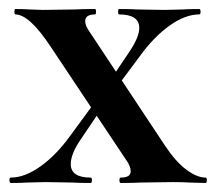

<svg xmlns="http://www.w3.org/2000/svg" viewBox="-20 -406 480 426"><path d="M248 -12Q270 -12 270 -26Q270 -37 260 -51L92 -303Q45 -374 14 -374Q12 -374 12 -380Q12 -386 14 -386Q35 -386 45 -385L76 -384L146 -385Q162 -386 191 -386Q193 -386 193 -380Q193 -374 191 -374Q169 -374 169 -359Q169 -349 179 -335L346 -83Q370 -47 393.5 -29.5Q417 -12 436 -12Q439 -12 439 -6Q439 0 436 0L400 -1Q387 -2 363 -2L292 -1Q276 0 248 0Q245 0 245 -6Q245 -12 248 -12ZM4 -12Q35 -12 70 -37Q105 -62 136 -105L202 -195L216 -181L160 -98Q137 -65 137 -42Q137 -12 181 -12Q184 -12 184 -6Q184 0 181 0Q154 0 141 -1L81 -2L40 -1Q29 0 4 0Q1 0 1 -6Q1 -12 4 -12ZM209 -205 265 -288Q289 -323 289 -344Q289 -374 244 -374Q242 -374 242 -380Q242 -386 244 -386Q271 -386 285 -385L345 -384L386 -385Q397 -386 422 -386Q425 -386 425 -380Q425 -374 422 -374Q391 -374 356 -349Q321 -324 290 -281L223 -191Z"/></svg>

Font: Cormorant Infant
Style: Bold
Weight: 700
Designer: Christian Thalmann (Catharsis Fonts)
Foundry: Catharsis Fonts
Version: Version 4.000